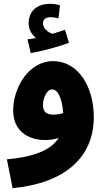

<svg xmlns="http://www.w3.org/2000/svg" viewBox="-20 -754 556 1005"><path d="M141 -476C214 -489 290 -511 341 -530L320 -598C300 -591 278 -584 254 -577C232 -585 205 -604 205 -633C205 -652 219 -664 245 -664C260 -664 273 -661 286 -658L294 -726C279 -731 262 -734 240 -734C186 -734 130 -706 130 -631C130 -600 146 -573 168 -555C156 -553 142 -551 124 -548ZM46 231C319 205 471 70 471 -141C471 -293 395 -433 258 -434C131 -434 49 -297 49 -175C49 -70 126 -21 216 -21C242 -21 266 -25 287 -32C245 35 150 68 16 80ZM205 -205C205 -239 224 -286 253 -286C284 -286 305 -238 311 -162C291 -156 273 -154 258 -154C220 -154 205 -172 205 -205Z"/></svg>

Font: Noto Sans Arabic SemCond Blk
Style: Regular
Weight: 900
Width: 4
Designer: Monotype Design Team, Nadine Chahine, Nizar Qandah and Khaled Hosny
Foundry: Monotype Imaging Inc.
Version: Version 2.012